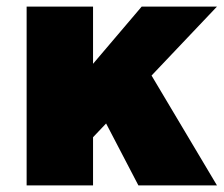

<svg xmlns="http://www.w3.org/2000/svg" viewBox="-20 -564 681 584"><path d="M61 -544H263V0H61ZM411 -544H640L252 -135V-357ZM428 -356 640 0H401L279 -234Z"/></svg>

Font: Alexandria ExtraBold
Style: Regular
Weight: 800
Designer: Mohamed Gaber
Foundry: Kief Type Foundry
Version: Version 5.100